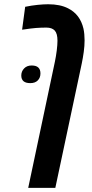

<svg xmlns="http://www.w3.org/2000/svg" viewBox="-20 -660 441 920"><path d="M115.2 240.2 243.2 -365.2Q248.5 -390.6 252 -418.5Q255.4 -446.3 255.4 -464.8Q255.4 -499.5 242.2 -513.7Q229 -527.8 202.1 -527.8Q176.3 -527.8 151.9 -525.9Q127.4 -523.9 93.3 -518.6Q91.3 -518.6 89.6 -518.3Q87.9 -518.1 85.9 -517.6L100.6 -627.4Q131.3 -633.8 160.2 -636.7Q189 -639.6 210.9 -639.6Q268.1 -639.6 306.2 -620.1Q363.8 -591.3 379.9 -522.9Q385.3 -498 385.3 -466.8Q385.3 -439.9 381.3 -411.1Q377.4 -382.3 371.6 -355L245.1 240.2ZM125 -261.7Q82 -261.7 82 -298.3Q82 -317.9 95.5 -332Q108.9 -346.2 131.8 -346.2Q173.8 -346.2 173.8 -308.1Q173.8 -287.6 161.1 -274.7Q148.4 -261.7 125 -261.7Z"/></svg>

Font: Open Sans Condensed
Style: Bold Italic
Weight: 700
Width: 3
Italic angle: -12°
Designer: Monotype Design Team
Foundry: Monotype Imaging Inc.
Version: Version 3.003; ttfautohint (v1.8.4)